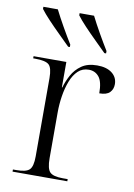

<svg xmlns="http://www.w3.org/2000/svg" viewBox="-86 -822 614 877"><g transform="rotate(10 220.5 -383.0)"><path d="M35 0V-10H52Q96 -10 111.5 -25Q127 -40 127 -87V-450Q127 -497 111.5 -511.5Q96 -526 47 -526H38V-536H190V-418H192Q200 -447 216 -476.5Q232 -506 260 -525.5Q288 -545 332 -545Q376 -545 401 -525.5Q426 -506 426 -474Q426 -451 411.5 -436Q397 -421 363 -421Q363 -475 345 -497Q327 -519 298 -519Q268 -519 248 -500Q228 -481 215.5 -449Q203 -417 197 -378.5Q191 -340 191 -302V-90Q191 -41 206.5 -25.5Q222 -10 266 -10H289V0ZM186 -606Q162 -630 134.5 -657Q107 -684 82.5 -710Q58 -736 43 -756V-766H110Q127 -732 150 -691.5Q173 -651 194 -617V-606ZM354 -606Q330 -630 302.5 -657Q275 -684 250.5 -710Q226 -736 211 -756V-766H278Q295 -732 318 -691.5Q341 -651 362 -617V-606Z"/></g></svg>

Font: Noto Serif Display Light
Style: Regular
Weight: 300
Designer: Monotype Design Team
Foundry: Monotype Imaging Inc.
Version: Version 2.009